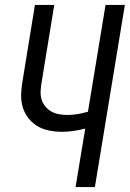

<svg xmlns="http://www.w3.org/2000/svg" viewBox="-20 -755 524 775"><path d="M285 0 324 -236Q301 -230 277 -226.5Q253 -223 230 -223Q203 -223 176.5 -228.5Q150 -234 128.5 -247.5Q107 -261 92 -281.5Q77 -302 70.5 -327Q64 -352 65.5 -379.5Q67 -407 72 -434L121 -735H199L148 -423Q145 -405 144 -387.5Q143 -370 147.5 -354.5Q152 -339 162.5 -326Q173 -313 187 -305Q201 -297 218 -294Q235 -291 252 -291Q273 -291 293.5 -294.5Q314 -298 335 -304L406 -735H484L363 0Z"/></svg>

Font: Iosevka QP
Style: Italic
Weight: 400
Italic angle: -9°
Designer: Belleve Invis
Foundry: Belleve Invis
Version: Version 20.0.0; ttfautohint (v1.8.4)